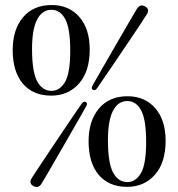

<svg xmlns="http://www.w3.org/2000/svg" viewBox="-20 -732 710 764"><path d="M185.5 -712Q254.5 -712 295.8 -664.5Q337 -617 337 -535Q337 -447.5 294.2 -399.5Q251.5 -351.5 184.5 -351.5Q111 -351.5 70.8 -399.2Q30.5 -447 30.5 -533Q30.5 -614 71.5 -663Q112.5 -712 185.5 -712ZM259.5 -530.5Q259.5 -618 239.8 -655.5Q220 -693 184.5 -693Q148 -693 127.8 -654.5Q107.5 -616 107.5 -537Q107.5 -447 127.8 -408.8Q148 -370.5 185 -370.5Q218 -370.5 238.8 -406Q259.5 -441.5 259.5 -530.5ZM366 -380.5Q358.5 -370 350 -374.5Q341.5 -379 348 -391.5Q355 -404 373 -435.2Q391 -466.5 414 -506.5Q437 -546.5 460 -586Q483 -625.5 500.5 -655.8Q518 -686 524.5 -696.5Q538 -718 558 -706Q577.5 -695 563.5 -674Q558 -664.5 539 -636Q520 -607.5 494.2 -569.2Q468.5 -531 442.2 -492.2Q416 -453.5 395.2 -423.2Q374.5 -393 366 -380.5ZM305 -319.5Q313 -330.5 321.5 -326Q330.5 -321 322.5 -308.5Q316 -296.5 298 -265Q280 -233.5 256.8 -193.2Q233.5 -153 210.5 -113Q187.5 -73 169.8 -42.5Q152 -12 145.5 -1.5Q132.5 19.5 112.5 8Q93 -3 107 -24.5Q112.5 -33.5 131.8 -62.5Q151 -91.5 176.8 -130Q202.5 -168.5 228.8 -207.5Q255 -246.5 275.8 -277Q296.5 -307.5 305 -319.5ZM487.5 -349Q556.5 -349 597.8 -301.5Q639 -254 639 -172Q639 -84.5 596.2 -36.5Q553.5 11.5 486.5 11.5Q413 11.5 372.8 -36.2Q332.5 -84 332.5 -170Q332.5 -251 373.5 -300Q414.5 -349 487.5 -349ZM561.5 -167.5Q561.5 -255 541.8 -292.5Q522 -330 486.5 -330Q450 -330 429.8 -291.5Q409.5 -253 409.5 -174Q409.5 -84 429.8 -45.8Q450 -7.5 487 -7.5Q520 -7.5 540.8 -43Q561.5 -78.5 561.5 -167.5Z"/></svg>

Font: Fraunces 72pt
Style: Regular
Weight: 400
Version: Version 1.000;[0bf87f6ff]